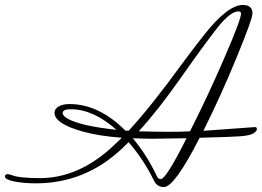

<svg xmlns="http://www.w3.org/2000/svg" viewBox="-120 -730 1057 775"><path d="M133 -274Q133 -249 224 -226Q276 -214 350 -206Q257 -289 166 -289Q133 -289 133 -274ZM529 -7Q550 -7 633 -172Q521 -170 493.5 -170Q466 -170 416 -172Q475 -101 512 -21Q518 -7 529 -7ZM842 -684Q809 -684 754 -613.5Q699 -543 608.5 -414Q518 -285 440 -200Q510 -198 562.5 -198Q615 -198 647 -200Q718 -340 785.5 -496Q853 -652 853 -675Q853 -684 842 -684ZM701 -202 909 -217Q917 -217 917 -209Q917 -201 903.5 -192Q890 -183 851 -180Q812 -177 686 -174Q584 25 542 25Q514 25 502 0Q458 -89 399 -156L370 -128Q222 10 25 10Q-25 10 -62.5 2.5Q-100 -5 -100 -18Q-100 -27 -89 -27Q-82 -27 -72 -23Q-42 -11 41 -11Q190 -11 323 -128Q371 -173 372 -174Q278 -181 214 -199Q100 -231 100 -275Q100 -290 116.5 -300Q133 -310 160 -310Q279 -310 386 -203Q395 -203 399 -202Q488 -298 616 -474Q661 -535 706 -592Q800 -710 860 -710Q899 -710 899 -676Q899 -653 834.5 -496.5Q770 -340 701 -202Z"/></svg>

Font: Mrs Saint Delafield
Style: Regular
Weight: 400
Designer: Alejandro Paul
Foundry: Alejandro Paul
Version: Version 1.001